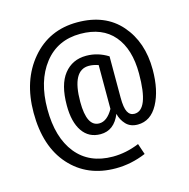

<svg xmlns="http://www.w3.org/2000/svg" viewBox="-127 -823 1140 1159"><g transform="rotate(-15 442.5 -244.0)"><path d="M457 -700Q631 -700 727.5 -589.5Q824 -479 824 -307Q824 -177 778.5 -93Q733 -9 652 -9Q606 -9 579 -37.5Q552 -66 543 -105Q505 -11 420 -11Q347 -11 307 -69Q267 -127 267 -231Q267 -361 318.5 -426Q370 -491 457 -491Q529 -491 593 -451V-193Q593 -130 607 -103.5Q621 -77 649 -77Q738 -77 738 -305Q738 -458 666 -543Q594 -628 457 -628Q314 -628 231 -521.5Q148 -415 148 -240Q148 -62 229 38.5Q310 139 457 139Q540 139 622 105L645 173Q552 212 456 212Q278 212 170 91.5Q62 -29 62 -240Q62 -442 171.5 -571Q281 -700 457 -700ZM429 -76Q478 -76 516 -143V-417Q485 -428 457 -428Q351 -428 351 -231Q351 -76 429 -76Z"/></g></svg>

Font: Fira Sans Condensed
Style: Regular
Weight: 400
Width: 3
Designer: Carrois Corporate & Edenspiekermann AG
Foundry: Carrois Corporate GbR & Edenspiekermann AG
Version: Version 4.202;PS 004.202;hotconv 1.0.88;makeotf.lib2.5.64775